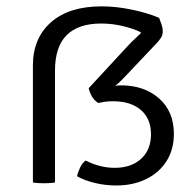

<svg xmlns="http://www.w3.org/2000/svg" viewBox="-20 -574 610 604"><path d="M345.5 9.5Q311 9.5 278.2 1.5Q245.5 -6.5 222.5 -19.5Q224.5 -31.5 231.8 -46.5Q239 -61.5 249.5 -69Q295 -46 340.5 -46Q393 -46 424 -74.5Q455 -103 455 -151.5Q455 -200.5 423.2 -228Q391.5 -255.5 335.5 -255.5Q321.5 -255.5 309.5 -253.8Q297.5 -252 289 -250Q276.5 -258 269.2 -270.5Q262 -283 259 -296.5L376 -423Q387 -435 394.5 -442.5Q402 -450 423 -469.5L422 -473Q399.5 -484 366.2 -492Q333 -500 298.5 -500Q226.5 -500 189.8 -463.5Q153 -427 153 -351.5V0Q144.5 1.5 134.5 2Q124.5 2.5 117 2.5Q110.5 2.5 101 2Q91.5 1.5 83.5 0V-368Q83.5 -453.5 140.2 -503.8Q197 -554 299.5 -554Q344.5 -554 393.2 -544Q442 -534 480.5 -518Q485 -506.5 488.5 -496Q492 -485.5 492 -476Q492 -463 486.2 -454.8Q480.5 -446.5 475 -440.5L379.5 -339.5Q370.5 -330 361.8 -321.2Q353 -312.5 342.5 -304Q350.5 -305.5 361 -305.5Q433.5 -305.5 480.2 -264.5Q527 -223.5 527 -153Q527 -103.5 503.8 -67Q480.5 -30.5 439.5 -10.5Q398.5 9.5 345.5 9.5Z"/></svg>

Font: Signika Negative SC Light
Style: Regular
Weight: 300
Designer: Anna Giedryś
Foundry: Anna Giedryś
Version: Version 2.000; ttfautohint (v1.8.3) -l 8 -r 50 -G 200 -x 9 -